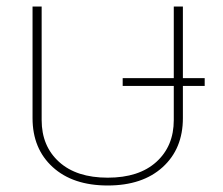

<svg xmlns="http://www.w3.org/2000/svg" viewBox="-20 -555 684 590"><path d="M514 -186V-291H357V-315H514V-535H542V-315H609V-291H542V-192Q542 -98 480 -41.5Q418 15 311 15Q204 15 142 -41.5Q80 -98 80 -192V-535H108V-186Q108 -106 161.5 -57.5Q215 -9 311 -9Q407 -9 460.5 -57.5Q514 -106 514 -186Z"/></svg>

Font: Prompt Thin
Style: Regular
Weight: 100
Designer: Katatrad Team
Foundry: CadsonDemak
Version: Version 1.030